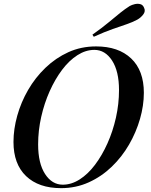

<svg xmlns="http://www.w3.org/2000/svg" viewBox="-20 -963 785 997"><path d="M470 -704Q425 -704 382 -676.5Q339 -649 302.5 -600.5Q266 -552 238 -489.5Q210 -427 194 -356Q178 -285 178 -213Q178 -115 214 -59.5Q250 -4 306 -4Q351 -4 394 -31.5Q437 -59 473.5 -107.5Q510 -156 538 -218.5Q566 -281 582 -352Q598 -423 598 -495Q598 -593 562 -648.5Q526 -704 470 -704ZM50 -226Q50 -292 69.5 -362Q89 -432 126 -496Q163 -560 216 -611Q269 -662 335 -692Q401 -722 479 -722Q595 -722 661 -659.5Q727 -597 727 -481Q727 -415 707 -345.5Q687 -276 650 -212Q613 -148 560 -97Q507 -46 440.5 -16Q374 14 297 14Q181 14 115.5 -48.5Q50 -111 50 -226ZM460 -783Q512 -820 545.5 -848Q579 -876 604.5 -896.5Q630 -917 654 -932Q665 -938 680 -941.5Q695 -945 708.5 -941.5Q722 -938 728 -923Q737 -905 724 -888Q711 -871 693 -861Q669 -848 638.5 -837.5Q608 -827 566 -812.5Q524 -798 467 -772Z"/></svg>

Font: Playfair Display Medium
Style: Italic
Weight: 500
Italic angle: -14°
Designer: Claus Eggers Sørensen
Foundry: Claus Eggers Sørensen
Version: Version 1.203